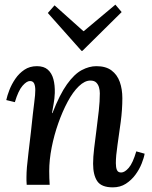

<svg xmlns="http://www.w3.org/2000/svg" viewBox="-20 -796 653 827"><path d="M466 11Q417 11 399 -15.5Q381 -42 381 -91Q381 -119 385.5 -157Q390 -195 395.5 -236.5Q401 -278 405.5 -319Q410 -360 410 -394Q410 -407 406.5 -419.5Q403 -432 394.5 -440.5Q386 -449 369 -449Q345 -449 319.5 -424.5Q294 -400 271.5 -358Q249 -316 231 -265Q213 -214 202.5 -160.5Q192 -107 192 -59Q192 -45 192.5 -29Q193 -13 194 0H95Q94 -12 94 -18.5Q94 -25 94 -33Q94 -52 96 -76.5Q98 -101 102.5 -137Q107 -173 113 -226Q118 -274 121.5 -304.5Q125 -335 127.5 -354.5Q130 -374 131 -386Q132 -398 132 -408Q132 -426 127 -436.5Q122 -447 109 -447Q95 -447 77 -426.5Q59 -406 44 -356L7 -365Q11 -384 20.5 -408.5Q30 -433 46 -456.5Q62 -480 85 -495.5Q108 -511 139 -511Q169 -511 186 -496Q203 -481 210 -455Q217 -429 216 -395Q215 -370 211 -349Q207 -328 204 -309H206Q237 -389 268.5 -433Q300 -477 332 -494Q364 -511 395 -511Q436 -511 460.5 -492.5Q485 -474 496 -443Q507 -412 507 -373Q507 -324 500 -271Q493 -218 486 -171Q479 -124 479 -93Q479 -75 483.5 -64Q488 -53 502 -53Q517 -53 534.5 -73Q552 -93 567 -144L603 -134Q600 -116 590 -91Q580 -66 563 -43Q546 -20 522 -4.5Q498 11 466 11ZM331 -577 186 -740 215 -773 339 -662H341L477 -776L504 -744L335 -577Z"/></svg>

Font: Lora Medium
Style: Italic
Weight: 500
Italic angle: -3°
Designer: Olga Karpushina, Alexei Vanyashin (Cyrillic)
Foundry: Cyreal
Version: Version 3.004